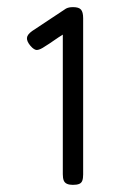

<svg xmlns="http://www.w3.org/2000/svg" viewBox="-20 -707 318 538"><path d="M184 -189Q174 -189 167.5 -192Q161 -195 158.5 -201.5Q156 -208 156 -219V-610Q143 -602 131 -593.5Q119 -585 106 -577Q93 -568 84.5 -567Q76 -566 65 -579Q55 -591 55.5 -600.5Q56 -610 70 -620L165 -683Q169 -685 173.5 -686Q178 -687 185 -687Q201 -687 207 -680Q213 -673 213 -656V-218Q213 -207 210.5 -200.5Q208 -194 201.5 -191.5Q195 -189 184 -189Z"/></svg>

Font: Fredoka Condensed Light
Style: Regular
Weight: 300
Width: 3
Designer: Ben Nathan
Foundry: Milena B. Brandão, Ben Nathan
Version: Version 2.001